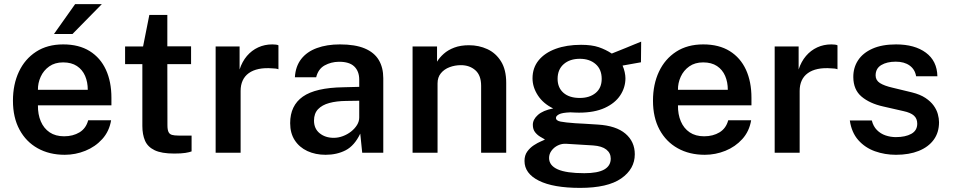

<svg xmlns="http://www.w3.org/2000/svg" viewBox="-20 -743 4634 934"><path d="M164.5 -230.5Q164 -186.5 178.5 -152.5Q193 -118.5 221.5 -99.2Q250 -80 292 -80Q335 -80 366.8 -99.2Q398.5 -118.5 409 -158H520.5Q511.5 -104 477.5 -66.5Q443.5 -29 395.2 -9.5Q347 10 295 10Q220 10 163.2 -21.8Q106.5 -53.5 74.8 -112.5Q43 -171.5 43 -253Q43 -332.5 72 -394.2Q101 -456 155.8 -491.5Q210.5 -527 287.5 -527Q364 -527 416.2 -494.5Q468.5 -462 495.2 -403.8Q522 -345.5 522 -267.5V-230.5ZM164.5 -306H407Q407 -343.5 394 -373.8Q381 -404 354.2 -421.8Q327.5 -439.5 287 -439.5Q247 -439.5 219.5 -420Q192 -400.5 178 -369.8Q164 -339 164.5 -306ZM345.5 -723H475.5L332.5 -577.5H242.5Z M909.5 -431H794L794.5 -134.5Q794.5 -111.5 799.8 -100.8Q805 -90 816.8 -86.8Q828.5 -83.5 848.5 -83.5H912V-6.5Q902 -2.5 881.8 0.8Q861.5 4 827.5 4Q766 4 732.2 -12.2Q698.5 -28.5 685.5 -58.5Q672.5 -88.5 672.5 -130V-431H588.5V-517H676L706.5 -670.5H794V-517.5H909.5Z M1029 0V-517H1145.5V-405Q1158 -443.5 1181.2 -470.8Q1204.5 -498 1236 -512.5Q1267.5 -527 1304.5 -527Q1313.5 -527 1322 -526Q1330.5 -525 1334.5 -522.5V-406Q1329 -408.5 1320.2 -409.5Q1311.5 -410.5 1305 -410.5Q1267.5 -413.5 1238.8 -407.5Q1210 -401.5 1190.2 -387.2Q1170.5 -373 1160.5 -351.2Q1150.5 -329.5 1150.5 -300.5V0Z M1564 10Q1514.5 10 1475.2 -8.2Q1436 -26.5 1413.8 -60.8Q1391.5 -95 1391.5 -144Q1391.5 -229.5 1453.2 -273Q1515 -316.5 1650.5 -318.5L1727.5 -320.5V-355.5Q1727.5 -396.5 1703.2 -419.8Q1679 -443 1628 -442.5Q1590.5 -442 1559.2 -424.8Q1528 -407.5 1518 -367H1414.5Q1417.5 -420 1445.2 -455.8Q1473 -491.5 1521.5 -509.2Q1570 -527 1633.5 -527Q1707.5 -527 1754 -507.5Q1800.5 -488 1822.5 -451.2Q1844.5 -414.5 1844.5 -362.5V0H1742L1732.5 -93Q1704.5 -34.5 1661.8 -12.2Q1619 10 1564 10ZM1603.5 -72.5Q1626 -72.5 1648 -80.8Q1670 -89 1688 -103.2Q1706 -117.5 1716.8 -135Q1727.5 -152.5 1727.5 -171.5V-253L1664 -252Q1617 -251.5 1582 -242Q1547 -232.5 1527.2 -211.8Q1507.5 -191 1507.5 -156.5Q1507.5 -117 1535 -94.8Q1562.5 -72.5 1603.5 -72.5Z M1987 0V-517H2106V-443Q2118 -463 2138.8 -481.5Q2159.5 -500 2190 -511.5Q2220.5 -523 2261.5 -523Q2309.5 -523 2350.8 -504Q2392 -485 2417.2 -444.5Q2442.5 -404 2442.5 -340V0H2320.5V-325.5Q2320.5 -376.5 2292.5 -401.2Q2264.5 -426 2222 -426Q2193 -426 2167 -416.2Q2141 -406.5 2124.8 -386.8Q2108.5 -367 2108.5 -337.5V0Z M2802 171Q2671.5 171 2601.5 136Q2531.5 101 2531.5 40Q2531.5 12.5 2545 -6Q2558.5 -24.5 2577 -36.5Q2595.5 -48.5 2611 -55Q2626.5 -61.5 2631 -64.5Q2622.5 -69.5 2608.5 -77.5Q2594.5 -85.5 2583.2 -99.5Q2572 -113.5 2572 -136Q2572 -162 2596.8 -184Q2621.5 -206 2671 -215.5Q2622.5 -239 2596.5 -279Q2570.5 -319 2570.5 -362Q2570.5 -413 2600.2 -449.5Q2630 -486 2683.2 -505.5Q2736.5 -525 2806.5 -525Q2858.5 -525 2892.5 -513.5Q2926.5 -502 2956 -482.5Q2966 -486.5 2984.2 -493.8Q3002.5 -501 3024 -509.8Q3045.5 -518.5 3065.2 -526.8Q3085 -535 3099 -540.5L3098 -440L3008.5 -424Q3015 -409.5 3018.8 -392.5Q3022.5 -375.5 3022.5 -362.5Q3022.5 -317.5 2997.2 -279.2Q2972 -241 2921.8 -218Q2871.5 -195 2796.5 -195Q2789 -195 2776 -195.5Q2763 -196 2755 -196.5Q2714.5 -195 2699.5 -187Q2684.5 -179 2684.5 -169.5Q2684.5 -156 2707 -151.5Q2729.5 -147 2779 -143.5Q2796.5 -142.5 2825 -141Q2853.5 -139.5 2888.5 -137Q2977 -131.5 3022.5 -92.8Q3068 -54 3068 7.5Q3068 79 3002 125Q2936 171 2802 171ZM2822.5 99.5Q2888 99.5 2919.5 81.5Q2951 63.5 2951 28.5Q2951 1.5 2929.5 -15.5Q2908 -32.5 2865.5 -35.5L2735 -43.5Q2713.5 -45 2694.2 -35.8Q2675 -26.5 2663 -10.2Q2651 6 2651 25.5Q2651 62 2693 80.8Q2735 99.5 2822.5 99.5ZM2800.5 -266.5Q2848 -266.5 2877.5 -290.8Q2907 -315 2907 -359.5Q2907 -405.5 2877.5 -431.2Q2848 -457 2800.5 -457Q2752 -457 2722.2 -431Q2692.5 -405 2692.5 -359.5Q2692.5 -316.5 2721 -291.5Q2749.5 -266.5 2800.5 -266.5Z M3278 -230.5Q3277.5 -186.5 3292 -152.5Q3306.5 -118.5 3335 -99.2Q3363.5 -80 3405.5 -80Q3448.5 -80 3480.2 -99.2Q3512 -118.5 3522.5 -158H3634Q3625 -104 3591 -66.5Q3557 -29 3508.8 -9.5Q3460.5 10 3408.5 10Q3333.5 10 3276.8 -21.8Q3220 -53.5 3188.2 -112.5Q3156.5 -171.5 3156.5 -253Q3156.5 -332.5 3185.5 -394.2Q3214.5 -456 3269.2 -491.5Q3324 -527 3401 -527Q3477.5 -527 3529.8 -494.5Q3582 -462 3608.8 -403.8Q3635.5 -345.5 3635.5 -267.5V-230.5ZM3278 -306H3520.5Q3520.5 -343.5 3507.5 -373.8Q3494.5 -404 3467.8 -421.8Q3441 -439.5 3400.5 -439.5Q3360.5 -439.5 3333 -420Q3305.5 -400.5 3291.5 -369.8Q3277.5 -339 3278 -306Z M3748.5 0V-517H3865V-405Q3877.5 -443.5 3900.8 -470.8Q3924 -498 3955.5 -512.5Q3987 -527 4024 -527Q4033 -527 4041.5 -526Q4050 -525 4054 -522.5V-406Q4048.5 -408.5 4039.8 -409.5Q4031 -410.5 4024.5 -410.5Q3987 -413.5 3958.2 -407.5Q3929.5 -401.5 3909.8 -387.2Q3890 -373 3880 -351.2Q3870 -329.5 3870 -300.5V0Z M4338.5 10Q4284.5 10 4236.2 -7.2Q4188 -24.5 4155.2 -61.5Q4122.5 -98.5 4114 -157H4221Q4228 -128.5 4245.8 -110.5Q4263.5 -92.5 4288 -84.2Q4312.5 -76 4338 -76Q4384.5 -76 4413.2 -92Q4442 -108 4442 -141.5Q4442 -166 4426 -180.5Q4410 -195 4375 -202.5L4276.5 -225Q4211 -239.5 4171.2 -273Q4131.5 -306.5 4131 -367.5Q4130.5 -413.5 4154 -449.5Q4177.5 -485.5 4224 -506.2Q4270.5 -527 4339 -527Q4429.5 -527 4484 -486.8Q4538.5 -446.5 4540 -372H4436.5Q4431 -405.5 4405 -424.2Q4379 -443 4337.5 -443Q4294.5 -443 4267 -426.5Q4239.5 -410 4239.5 -376Q4239.5 -352.5 4260.5 -339Q4281.5 -325.5 4323.5 -316L4416.5 -293.5Q4456.5 -283.5 4482 -266.5Q4507.5 -249.5 4522 -229.2Q4536.5 -209 4542.2 -187.8Q4548 -166.5 4548 -148.5Q4548 -98.5 4522.2 -63.2Q4496.5 -28 4449.5 -9Q4402.5 10 4338.5 10Z"/></svg>

Font: Public Sans SemiBold
Style: Regular
Weight: 600
Designer: The Public Sans Project Authors: Dan O. Williams and USWDS (Libre Franklin designed by Pablo Impallari and Rodrigo Fuenz
Version: Version 1.007